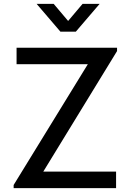

<svg xmlns="http://www.w3.org/2000/svg" viewBox="-20 -965 670 985"><path d="M50 0H575.5V-84.5H202L580.5 -703V-720H65V-635.5H430.5L50 -16ZM168 -945 290 -802.5H369L491 -945H403.5L329.5 -857.5L255.5 -945Z"/></svg>

Font: Eudonet Medium
Style: Regular
Weight: 500
Designer: Mikhail Sharanda
Foundry: Mikhail Sharanda
Version: Version 4.503;Glyphs 3.1.2 (3151)